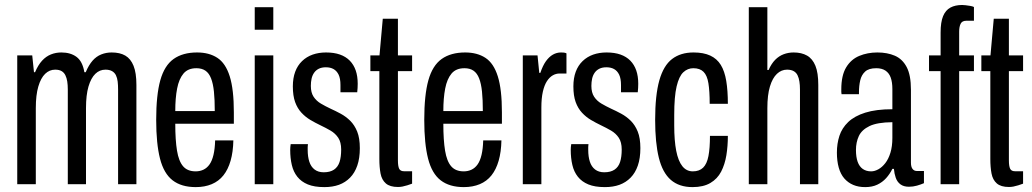

<svg xmlns="http://www.w3.org/2000/svg" viewBox="-20 -753 4218 785"><path d="M50.5 0V-526.5H111.8L118.9 -457.8H123.3Q135.8 -487.2 152 -504.9Q168.2 -522.5 188.2 -530.5Q208.2 -538.5 230.9 -538.5Q268.6 -538.5 293 -520.3Q317.5 -502 325 -457.8H330.5Q342.9 -487.2 358.4 -504.9Q373.9 -522.5 393.9 -530.5Q413.9 -538.5 436.5 -538.5Q470.3 -538.5 492.3 -525.7Q514.4 -512.8 526 -484Q537.7 -455.2 537.7 -405.8V0H462.8V-386.9Q462.8 -405.2 461.1 -419.7Q459.4 -434.2 454 -445.3Q448.5 -456.4 437.9 -462.3Q427.3 -468.2 411.1 -468.2Q387.4 -468.2 369.8 -451.2Q352.1 -434.1 341.8 -399.4Q331.6 -364.6 331.6 -310.8V0H257.2V-386.9Q257.2 -405.2 255 -419.7Q252.8 -434.2 247.3 -445.3Q241.9 -456.4 231.8 -462.3Q221.7 -468.2 205.5 -468.2Q182.3 -468.2 164.6 -451.2Q146.9 -434.1 136.7 -399.4Q126.4 -364.6 126.4 -310.8V0Z M780.4 12Q721.7 12 685.8 -15.7Q649.8 -43.5 634.2 -104.5Q618.6 -165.5 618.6 -263Q618.6 -364.5 635.4 -424.8Q652.3 -485.1 689.7 -511.8Q727.2 -538.5 785.9 -538.5Q835 -538.5 868.7 -516.5Q902.5 -494.4 919.3 -440.9Q936.1 -387.5 936.1 -293.6V-247H696.6Q696.6 -180.2 703.7 -137Q710.8 -93.8 728.7 -73.1Q746.6 -52.4 780 -52.4Q797.3 -52.4 811.9 -59.3Q826.4 -66.2 836.7 -80.8Q847 -95.4 852.8 -119.8Q858.6 -144.3 859.6 -178.9H934.1Q933.1 -131.7 922.8 -95.9Q912.5 -60 893.4 -36Q874.3 -12 845.6 0Q816.8 12 780.4 12ZM696.6 -298.9H858.1Q858.1 -345.5 854.7 -378.3Q851.3 -411.1 842.9 -432.6Q834.6 -454 819.8 -464.1Q805.1 -474.1 782.9 -474.1Q748.6 -474.1 730.2 -452.3Q711.8 -430.4 704.2 -391.2Q696.6 -352 696.6 -298.9Z M1021.5 -631.3V-723.5H1097.4V-631.3ZM1021.5 0V-526.5H1097.4V0Z M1306.1 12Q1265.2 12 1238.5 1Q1211.8 -10 1195.7 -30.3Q1179.6 -50.5 1173.1 -78.5Q1166.5 -106.5 1166.5 -140Q1166.5 -145.5 1167 -151.8Q1167.5 -158.1 1168.5 -163.7H1239Q1238 -157.6 1238 -151.9Q1238 -146.2 1238 -140.2Q1238 -112.3 1244.7 -91.8Q1251.3 -71.4 1266.1 -60Q1280.9 -48.6 1303.6 -48.6Q1329.6 -48.6 1345.6 -59.4Q1361.6 -70.2 1368.3 -90.9Q1374.9 -111.5 1374.9 -141.5Q1374.9 -171.6 1363 -189.6Q1351 -207.6 1331.4 -219.1Q1311.7 -230.5 1289.8 -240.9Q1268.9 -250.9 1249.1 -262.6Q1229.2 -274.3 1212.6 -292.1Q1196 -309.9 1186.6 -335.7Q1177.3 -361.6 1177.3 -399.8Q1177.3 -433.6 1186.9 -459.5Q1196.5 -485.4 1215 -503.2Q1233.5 -521 1258.4 -529.8Q1283.4 -538.5 1313 -538.5Q1345.6 -538.5 1369.8 -530Q1393.9 -521.5 1410.1 -505Q1426.2 -488.5 1434.4 -464.9Q1442.5 -441.4 1442.5 -410.8Q1442.5 -402.8 1442 -393.6Q1441.5 -384.3 1440.5 -375.8H1372V-405Q1372 -432 1364.4 -447.8Q1356.7 -463.5 1343.6 -470.7Q1330.6 -477.9 1312.4 -477.9Q1295.3 -477.9 1283.5 -472Q1271.7 -466.2 1264.3 -455.6Q1256.9 -445 1253.9 -431.3Q1250.9 -417.5 1250.9 -401.7Q1250.9 -374.5 1262.1 -357.5Q1273.4 -340.4 1291.9 -329.5Q1310.4 -318.6 1331.4 -308.7Q1351.5 -299.7 1372.8 -288.2Q1394.1 -276.7 1411.9 -259.2Q1429.6 -241.7 1440.4 -215Q1451.2 -188.3 1451.2 -147.3Q1451.2 -106 1440.8 -76.1Q1430.5 -46.2 1411.3 -26.7Q1392.2 -7.1 1366 2.5Q1339.8 12 1306.1 12Z M1607.1 11.5Q1574.4 11.5 1557.6 -3Q1540.9 -17.5 1535.9 -43.5Q1531 -69.5 1531 -103.1V-462.1H1494.3V-526.5H1531.6L1545 -676.3H1606.9V-526.5H1664.9V-462.1H1606.9V-97.2Q1606.9 -73.9 1611.9 -63.4Q1616.9 -52.9 1631.4 -52.9H1664.9V-2.1Q1655.6 1.5 1645.1 4.7Q1634.6 8 1625.2 9.8Q1615.8 11.5 1607.1 11.5Z M1876.4 12Q1817.7 12 1781.8 -15.7Q1745.8 -43.5 1730.2 -104.5Q1714.6 -165.5 1714.6 -263Q1714.6 -364.5 1731.4 -424.8Q1748.3 -485.1 1785.7 -511.8Q1823.2 -538.5 1881.9 -538.5Q1931 -538.5 1964.7 -516.5Q1998.5 -494.4 2015.3 -440.9Q2032.1 -387.5 2032.1 -293.6V-247H1792.6Q1792.6 -180.2 1799.7 -137Q1806.8 -93.8 1824.7 -73.1Q1842.6 -52.4 1876 -52.4Q1893.3 -52.4 1907.9 -59.3Q1922.4 -66.2 1932.7 -80.8Q1943 -95.4 1948.8 -119.8Q1954.6 -144.3 1955.6 -178.9H2030.1Q2029.1 -131.7 2018.8 -95.9Q2008.5 -60 1989.4 -36Q1970.3 -12 1941.6 0Q1912.8 12 1876.4 12ZM1792.6 -298.9H1954.1Q1954.1 -345.5 1950.7 -378.3Q1947.3 -411.1 1938.9 -432.6Q1930.6 -454 1915.8 -464.1Q1901.1 -474.1 1878.9 -474.1Q1844.6 -474.1 1826.2 -452.3Q1807.8 -430.4 1800.2 -391.2Q1792.6 -352 1792.6 -298.9Z M2117.5 0V-526.5H2177.7L2184.8 -455.1H2189.2Q2199.2 -484.9 2212.1 -502.9Q2225.1 -520.9 2240.6 -529.7Q2256.1 -538.5 2273.6 -538.5Q2279.7 -538.5 2285.1 -538Q2290.4 -537.5 2296 -534.9V-452.5H2268.3Q2253.2 -452.5 2240 -444.9Q2226.8 -437.4 2216.2 -421.2Q2205.6 -404.9 2199.5 -378.3Q2193.4 -351.6 2193.4 -312.8V0Z M2453.1 12Q2412.2 12 2385.5 1Q2358.8 -10 2342.7 -30.3Q2326.6 -50.5 2320.1 -78.5Q2313.5 -106.5 2313.5 -140Q2313.5 -145.5 2314 -151.8Q2314.5 -158.1 2315.5 -163.7H2386Q2385 -157.6 2385 -151.9Q2385 -146.2 2385 -140.2Q2385 -112.3 2391.7 -91.8Q2398.3 -71.4 2413.1 -60Q2427.9 -48.6 2450.6 -48.6Q2476.6 -48.6 2492.6 -59.4Q2508.6 -70.2 2515.3 -90.9Q2521.9 -111.5 2521.9 -141.5Q2521.9 -171.6 2510 -189.6Q2498 -207.6 2478.4 -219.1Q2458.7 -230.5 2436.8 -240.9Q2415.9 -250.9 2396.1 -262.6Q2376.2 -274.3 2359.6 -292.1Q2343 -309.9 2333.6 -335.7Q2324.3 -361.6 2324.3 -399.8Q2324.3 -433.6 2333.9 -459.5Q2343.5 -485.4 2362 -503.2Q2380.5 -521 2405.4 -529.8Q2430.4 -538.5 2460 -538.5Q2492.6 -538.5 2516.8 -530Q2540.9 -521.5 2557.1 -505Q2573.2 -488.5 2581.4 -464.9Q2589.5 -441.4 2589.5 -410.8Q2589.5 -402.8 2589 -393.6Q2588.5 -384.3 2587.5 -375.8H2519V-405Q2519 -432 2511.4 -447.8Q2503.7 -463.5 2490.6 -470.7Q2477.6 -477.9 2459.4 -477.9Q2442.3 -477.9 2430.5 -472Q2418.7 -466.2 2411.3 -455.6Q2403.9 -445 2400.9 -431.3Q2397.9 -417.5 2397.9 -401.7Q2397.9 -374.5 2409.1 -357.5Q2420.4 -340.4 2438.9 -329.5Q2457.4 -318.6 2478.4 -308.7Q2498.5 -299.7 2519.8 -288.2Q2541.1 -276.7 2558.9 -259.2Q2576.6 -241.7 2587.4 -215Q2598.2 -188.3 2598.2 -147.3Q2598.2 -106 2587.8 -76.1Q2577.5 -46.2 2558.3 -26.7Q2539.2 -7.1 2513 2.5Q2486.8 12 2453.1 12Z M2811.6 12Q2756.7 12 2722.7 -17.5Q2688.8 -47 2673.7 -108Q2658.6 -169 2658.6 -263Q2658.6 -363.8 2675.7 -424.4Q2692.8 -484.9 2727.7 -511.7Q2762.7 -538.5 2815.6 -538.5Q2856.3 -538.5 2883.8 -525.8Q2911.3 -513.1 2927 -487.6Q2942.7 -462.1 2949.3 -422.2Q2955.9 -382.4 2955.9 -328.6H2881.6Q2881.6 -380.2 2876.4 -412.4Q2871.3 -444.5 2856.5 -459.3Q2841.8 -474.1 2814.6 -474.1Q2791.5 -474.1 2773.8 -457.6Q2756.2 -441.2 2746.4 -399.8Q2736.6 -358.5 2736.6 -283.1V-240Q2736.6 -178.5 2744.7 -136.6Q2752.9 -94.6 2769.8 -73.5Q2786.7 -52.4 2812.6 -52.4Q2839.2 -52.4 2854.8 -67.6Q2870.3 -82.8 2876.5 -114.9Q2882.7 -147 2882.7 -197.4H2955.9Q2955.9 -155.8 2949.8 -118.2Q2943.6 -80.6 2928.4 -51.2Q2913.1 -21.8 2884.4 -4.9Q2855.7 12 2811.6 12Z M3041.5 0V-723.5H3117.4V-466.9H3122.4Q3133.9 -492.7 3149.3 -508.4Q3164.8 -524.1 3184.1 -531.3Q3203.3 -538.5 3224.9 -538.5Q3257.2 -538.5 3279.7 -525.7Q3302.2 -512.8 3313.9 -484Q3325.6 -455.2 3325.6 -405.8V0H3250.7V-386.9Q3250.7 -405.2 3248.4 -419.7Q3246.2 -434.2 3240.8 -445.3Q3235.4 -456.4 3224.8 -462.3Q3214.2 -468.2 3197.9 -468.2Q3174.7 -468.2 3156.6 -451.2Q3138.4 -434.1 3127.9 -399.4Q3117.4 -364.6 3117.4 -310.8V0Z M3517.4 12Q3489.8 12 3468.5 3Q3447.2 -6 3431.9 -23.5Q3416.7 -41.1 3409.2 -67.9Q3401.7 -94.6 3401.7 -129.2Q3401.7 -165.9 3412 -197.7Q3422.4 -229.5 3447.9 -254Q3473.5 -278.5 3517.6 -292.4Q3561.8 -306.4 3628.5 -306.4V-388.9Q3628.5 -416.9 3621.8 -435.6Q3615.1 -454.3 3600.4 -464.2Q3585.6 -474.1 3562.6 -474.1Q3532.2 -474.1 3517.2 -460.4Q3502.2 -446.6 3497.1 -424.5Q3491.9 -402.4 3491.9 -374.9V-367.8H3420.7Q3419.7 -372.3 3419.7 -377Q3419.7 -381.8 3419.7 -387.7Q3419.7 -444.6 3439.5 -477.4Q3459.3 -510.3 3493 -524.4Q3526.8 -538.5 3567.3 -538.5Q3607.6 -538.5 3638.6 -525.2Q3669.6 -511.8 3687 -478.8Q3704.4 -445.8 3704.4 -386.2V-88.2Q3704.4 -70.9 3710.9 -62.4Q3717.4 -53.9 3728.6 -53.9H3757.6V-4.1Q3744.9 1.5 3728.9 6Q3713 10.5 3696.3 10.5Q3674.6 10.5 3661.4 0.6Q3648.2 -9.3 3642.3 -26.2Q3636.4 -43.1 3634.8 -62.6H3628.4Q3618.4 -41.8 3603.1 -24.8Q3587.9 -7.9 3566.9 2Q3545.9 12 3517.4 12ZM3541.7 -52.4Q3556.1 -52.4 3571.3 -60.9Q3586.5 -69.3 3599.5 -85.9Q3612.5 -102.5 3620.5 -128.4Q3628.5 -154.3 3628.5 -189.2V-253.4Q3567 -252.9 3535.1 -237.6Q3503.2 -222.2 3491.4 -196.8Q3479.6 -171.3 3479.6 -139.7Q3479.6 -111.1 3486.5 -91.6Q3493.4 -72.2 3507.4 -62.3Q3521.5 -52.4 3541.7 -52.4Z M3825.7 0V-462.1H3778.3V-526.5H3825.7V-619.6Q3825.7 -662.7 3835.9 -687.1Q3846.1 -711.6 3865.9 -722.1Q3885.6 -732.6 3913.9 -732.6Q3919.1 -732.6 3927.8 -731.6Q3936.5 -730.5 3946.2 -729Q3955.9 -727.5 3962 -724.4V-668.2H3930.9Q3913.6 -668.2 3907.6 -655.9Q3901.6 -643.5 3901.6 -623.8V-526.5H3962V-462.1H3901.6V0Z M4105.1 11.5Q4072.4 11.5 4055.6 -3Q4038.9 -17.5 4033.9 -43.5Q4029 -69.5 4029 -103.1V-462.1H3992.3V-526.5H4029.6L4043 -676.3H4104.9V-526.5H4162.9V-462.1H4104.9V-97.2Q4104.9 -73.9 4109.9 -63.4Q4114.9 -52.9 4129.4 -52.9H4162.9V-2.1Q4153.6 1.5 4143.1 4.7Q4132.6 8 4123.2 9.8Q4113.8 11.5 4105.1 11.5Z"/></svg>

Font: Archivo SemiBold ExtraCondensed
Style: Regular
Weight: 600
Width: 2
Version: Version 2.001